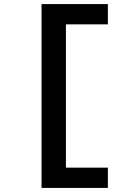

<svg xmlns="http://www.w3.org/2000/svg" viewBox="-20 -780 640 938"><path d="M183 138V-760H507V-661H302V39H507V138Z"/></svg>

Font: iA Writer Quattro V
Style: Regular
Weight: 400
Designer: Mike Abbink, Paul van der Laan, Pieter van Rosmalen, Oliver Reichenstein
Foundry: Information Architects Inc.
Version: Version 2.000